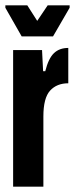

<svg xmlns="http://www.w3.org/2000/svg" viewBox="-20 -697 280 717"><path d="M29 -510H137L141 -431H149Q161 -479 181.5 -498.5Q202 -518 235 -518V-386Q192 -386 167 -358.5Q142 -331 142 -262V0H29ZM61 -561 0 -668V-677H82L119 -619L158 -677H240V-668L178 -561Z"/></svg>

Font: Saira Ultra Condensed ExtraBold
Style: Regular
Weight: 800
Width: 1
Designer: Hector Gatti with collaboration of the Omnibus-Type team
Foundry: Omnibus-Type
Version: Version 1.001; ttfautohint (v1.8)